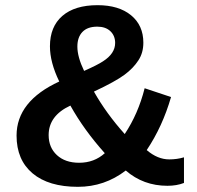

<svg xmlns="http://www.w3.org/2000/svg" viewBox="-20 -712 762 742"><path d="M44 -188Q44 -321 209 -397Q173 -471 173 -533Q173 -609 221 -650.5Q269 -692 357 -692Q439 -692 486.5 -653Q534 -614 534 -547Q534 -508 515 -479Q495 -448 461 -423Q426 -397 343 -358Q391 -273 462 -194Q514 -272 539 -371L641 -337Q608 -223 547 -132Q589 -96 634 -96Q664 -96 691 -104V-5Q663 6 627 6Q534 6 466 -53Q384 10 281 10Q168 10 106 -42Q44 -94 44 -188ZM425 -546Q425 -574 406.5 -591.5Q388 -609 356 -609Q318 -609 298.5 -588.5Q279 -568 279 -532Q279 -492 305 -438Q357 -461 378 -475Q425 -505 425 -546ZM385 -120Q305 -209 252 -304Q168 -265 168 -190Q168 -142 200 -112.5Q232 -83 286 -83Q344 -83 385 -120Z"/></svg>

Font: Libra Sans
Style: Bold
Weight: 700
Foundry: Context Ltd
Version: Version 1.000